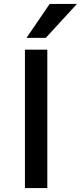

<svg xmlns="http://www.w3.org/2000/svg" viewBox="-20 -958 412 978"><path d="M107 0V-705H221V0ZM115 -765 233 -938H372L213 -765Z"/></svg>

Font: Nunito Sans 6pt SemiBold
Style: Regular
Weight: 600
Version: Version 3.101;gftools[0.9.27]